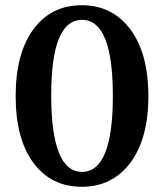

<svg xmlns="http://www.w3.org/2000/svg" viewBox="-20 -703 621 735"><path d="M108 -79.5Q40 -171 40 -335Q40 -499 108 -591Q176 -683 293 -683Q410 -683 479 -590.5Q548 -498 548 -335Q548 -172 479 -80Q410 12 293 12Q176 12 108 -79.5ZM176 -339Q176 -45 294 -45Q412 -45 412 -336Q412 -627 294 -627Q176 -627 176 -339Z"/></svg>

Font: Khartiya
Style: Bold
Weight: 700
Version: Version 1.0.2